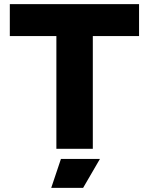

<svg xmlns="http://www.w3.org/2000/svg" viewBox="-20 -720 720 929"><path d="M252.8 0V-545.6H27.5V-700H652.8V-545.6H429.1V0ZM227.9 188.9 274.9 48.9H463.6L382.2 188.9Z"/></svg>

Font: REM Medium
Style: Regular
Weight: 500
Designer: Octavio Pardo
Foundry: Ashler Design
Version: Version 1.005;gftools[0.9.28]